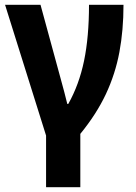

<svg xmlns="http://www.w3.org/2000/svg" viewBox="-20 -566 563 796"><path d="M171 210V-4L1 -546H148L232 -238Q239 -214 246.5 -184.5Q254 -155 259 -135H263Q308 -215 328.5 -314Q349 -413 349 -546H492Q492 -441 475 -350Q458 -259 419 -176Q380 -93 313 -11V210Z"/></svg>

Font: Noto Sans SemiCondensed
Style: Bold
Weight: 700
Width: 4
Designer: Monotype Design Team
Foundry: Monotype Imaging Inc.
Version: Version 2.013; ttfautohint (v1.8.4.7-5d5b)